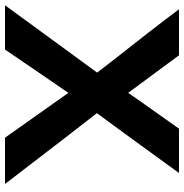

<svg xmlns="http://www.w3.org/2000/svg" viewBox="-4 -731 735 767"><g transform="rotate(90 363.5 -347.5)"><path d="M1 0 270 -368 234 -415Q94 -592 17 -695H201L351 -492Q376 -529 425 -597.5Q474 -666 494 -695H671L637 -648Q501 -460 432 -367L467 -322Q488 -296 715 0H530L494 -51L351 -253L318 -205Q309 -192 257 -116Q205 -40 178 0Z"/></g></svg>

Font: Coval
Style: Heavy
Weight: 900
Foundry: Context Ltd
Version: Version 001.000